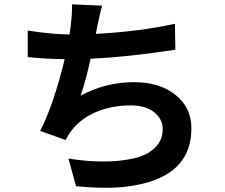

<svg xmlns="http://www.w3.org/2000/svg" viewBox="-20 -820 1040 889"><path d="M790 -710 792 -589.8Q576.2 -556.6 399.4 -547.9Q380.9 -460.9 353.5 -377Q467.8 -439.5 599.6 -439.5Q719.7 -439.5 793 -380.4Q866.2 -321.3 866.2 -226.6Q866.2 -64.5 723.6 2Q581.1 68.4 332 42L296.9 -85.9Q380.9 -72.3 457 -72.3Q533.2 -72.3 596.2 -85.9Q659.2 -99.6 696.3 -134.8Q733.4 -169.9 733.4 -222.7Q733.4 -268.6 693.8 -300.3Q654.3 -332 585 -332Q498 -332 425.8 -301.8Q353.5 -271.5 310.5 -214.8Q303.7 -207 283.2 -171.9L166 -213.9Q228.5 -335 279.3 -545.9Q194.3 -546.9 108.4 -555.7V-678.7Q210.9 -662.1 301.8 -660.2Q302.7 -665 304.7 -679.2Q306.6 -693.4 307.6 -700.2Q314.5 -761.7 313.5 -799.8L453.1 -793.9Q444.3 -766.6 429.7 -693.4L423.8 -663.1Q625 -673.8 790 -710Z"/></svg>

Font: GenEi Gothic M Regular
Style: Bold
Weight: 700
Designer: o_tamon (Modified); [Source Han Sans]
Ryoko NISHIZUKA  (kana & ideographs); Paul D. Hunt (Latin, Greek & Cyrillic); Wenl
Version: Version 1.1a;Original Version 1.004